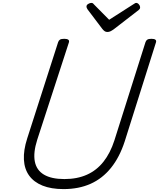

<svg xmlns="http://www.w3.org/2000/svg" viewBox="-20 -1282 1094 1321"><path d="M417 19Q332 19 272.5 -5Q213 -29 180.5 -74Q148 -119 144.5 -183.5Q141 -248 167 -329L380 -992Q384 -1004 393 -1009.5Q402 -1015 422 -1015Q441 -1015 449.5 -1009Q458 -1003 454 -990L236 -320Q208 -232 219.5 -171.5Q231 -111 282.5 -80.5Q334 -50 423 -50Q511 -50 578 -80Q645 -110 692 -169.5Q739 -229 767 -316L981 -992Q985 -1004 994 -1009.5Q1003 -1015 1022 -1015Q1061 -1015 1053 -990L838 -309Q803 -201 744 -127.5Q685 -54 603.5 -17.5Q522 19 417 19ZM917 -1262Q927 -1262 935.5 -1252Q944 -1242 944 -1233Q944 -1225 941.5 -1221Q939 -1217 934 -1213L762 -1080Q749 -1071 739.5 -1066.5Q730 -1062 718 -1062Q708 -1062 700 -1067.5Q692 -1073 684 -1083L582 -1218Q578 -1224 576.5 -1228.5Q575 -1233 575 -1237Q575 -1248 587 -1255Q599 -1262 608 -1262Q616 -1262 620 -1258.5Q624 -1255 630 -1248L731 -1146L892 -1249Q900 -1253 905.5 -1257.5Q911 -1262 917 -1262Z"/></svg>

Font: Playwrite RO Light
Style: Regular
Weight: 300
Version: Version 1.002